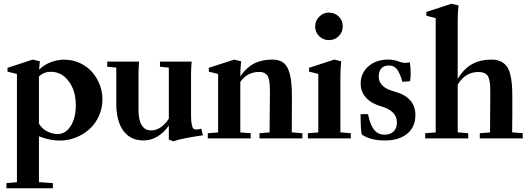

<svg xmlns="http://www.w3.org/2000/svg" viewBox="-20 -746 2850 1035"><path d="M14.6 269V241.2L71.3 236.3V-347.2L20.5 -359.9V-380.4L156.7 -424.8L194.8 -415.5Q192.9 -401.9 190.9 -370.6Q218.8 -397.5 254.2 -410.9Q289.6 -424.3 324.7 -424.3Q371.6 -424.3 411.4 -405.8Q451.2 -387.2 477.3 -356.9Q503.4 -326.7 517.8 -288.8Q532.2 -251 532.2 -210.9Q532.2 -163.1 513.2 -120.8Q494.1 -78.6 462.4 -50Q430.7 -21.5 389.2 -4.9Q347.7 11.7 303.2 11.7Q247.6 11.7 189.9 -11.2V235.8L265.1 241.2V269ZM189.9 -328.6V-79.6Q205.1 -53.2 233.4 -38.3Q261.7 -23.4 291 -23.4Q322.3 -23.4 345 -46.4Q367.7 -69.3 378.2 -103.8Q388.7 -138.2 388.7 -178.2Q388.7 -256.8 350.6 -307.9Q312.5 -358.9 254.4 -358.9Q214.8 -358.9 189.9 -333.5Z M754.9 11.2Q683.1 11.2 645 -40.8Q606.9 -92.8 606.9 -188V-381.8L558.1 -386.2V-414.1H729.5Q726.6 -373 726.6 -349.1V-152.8Q726.6 -99.1 744.1 -71Q761.7 -43 793.9 -43Q820.3 -42.5 845.5 -59.1Q870.6 -75.7 890.1 -106.4V-381.3L842.3 -386.2V-414.1H1013.2Q1009.8 -376 1009.8 -349.1V-123.5Q1009.8 -92.3 1013.7 -74.7Q1017.6 -57.1 1022.7 -52.5Q1027.8 -47.9 1035.6 -47.9Q1051.3 -47.9 1065.4 -52.7L1073.7 -16.6Q960 -0.5 914.1 15.6L890.1 6.3V-69.3Q863.8 -31.2 828.4 -10Q793 11.2 754.9 11.2Z M1100.1 0V-27.8L1155.8 -32.2V-347.2L1105.5 -359.9V-380.4L1242.7 -424.8L1279.8 -415.5Q1275.4 -378.9 1275.4 -334.5Q1308.6 -382.3 1349.9 -403.6Q1391.1 -424.8 1448.7 -424.8Q1481 -424.8 1502.2 -411.6Q1523.4 -398.4 1534.4 -370.6Q1545.4 -342.8 1549.6 -308.1Q1553.7 -273.4 1553.7 -221.7Q1553.7 -94.2 1552.7 -32.7L1609.9 -27.8V0H1378.9V-27.8L1433.1 -32.2Q1435.1 -171.9 1435.1 -246.6Q1435.1 -271 1434.1 -286.4Q1433.1 -301.8 1429.9 -316.9Q1426.8 -332 1420.7 -340.1Q1414.6 -348.1 1404.1 -353.3Q1393.6 -358.4 1378.4 -358.4Q1312.5 -358.4 1275.4 -304.2V-32.2L1331.5 -27.8V0Z M1752.9 -529.8Q1721.7 -529.8 1700.2 -551.3Q1678.7 -572.8 1678.7 -604Q1678.7 -633.8 1700.7 -656Q1722.7 -678.2 1752.9 -678.2Q1784.7 -678.2 1806.2 -656.7Q1827.6 -635.3 1827.6 -604Q1827.6 -572.8 1806.2 -551.3Q1784.7 -529.8 1752.9 -529.8ZM1639.6 0V-27.8L1695.8 -32.2V-347.7L1646 -359.9V-380.4L1782.2 -424.8L1819.3 -415.5Q1814.9 -377 1814.9 -328.6V-32.7L1871.1 -27.8V0Z M2054.7 11.2Q1975.6 11.2 1930.2 -21Q1923.8 -49.3 1923.8 -130.4L1963.9 -130.9Q1973.6 -78.1 1994.6 -49.1Q2015.6 -20 2053.2 -20Q2084.5 -20 2102.1 -37.6Q2119.6 -55.2 2119.6 -86.4Q2119.6 -147.9 2034.7 -172.9Q1982.9 -187.5 1953.6 -218.8Q1924.3 -250 1924.3 -295.9Q1924.3 -351.6 1965.8 -388.2Q2007.3 -424.8 2071.8 -424.8Q2104.5 -424.8 2132.3 -413.6Q2158.7 -402.8 2189.5 -410.2Q2193.8 -378.9 2193.8 -348.6Q2193.8 -332.5 2190.9 -308.1L2148.9 -305.2Q2136.2 -351.1 2120.4 -372.1Q2104.5 -393.1 2076.2 -393.1Q2049.8 -393.1 2035.6 -377.2Q2021.5 -361.3 2021.5 -333.5Q2021.5 -274.9 2106.4 -252.4Q2219.2 -222.2 2219.2 -126Q2219.2 -61.5 2175 -25.1Q2130.9 11.2 2054.7 11.2Z M2272 0V-27.8L2328.6 -32.2V-648.4L2278.3 -661.1V-681.6L2414.6 -726.1L2451.7 -716.8Q2447.3 -678.7 2447.3 -630.9V-321.3Q2481 -376 2525.1 -400.4Q2569.3 -424.8 2629.9 -424.8Q2657.7 -424.8 2677.7 -415.5Q2697.8 -406.2 2710.2 -390.4Q2722.7 -374.5 2729.7 -348.1Q2736.8 -321.8 2739.3 -292.2Q2741.7 -262.7 2741.7 -221.7Q2742.2 -137.2 2740.7 -32.7L2797.9 -27.8V0H2566.4V-27.8L2621.6 -32.2Q2623 -241.7 2623 -246.6Q2623 -271 2622.1 -286.4Q2621.1 -301.8 2617.4 -316.9Q2613.8 -332 2607.2 -340.1Q2600.6 -348.1 2589.1 -353Q2577.6 -357.9 2561 -357.9Q2488.8 -358.9 2447.3 -290V-32.7L2503.9 -27.8V0Z"/></svg>

Font: Elstob 18pt
Style: Bold
Weight: 700
Designer: Peter S. Baker
Version: Version 1.015